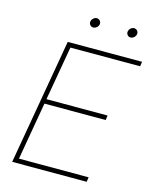

<svg xmlns="http://www.w3.org/2000/svg" viewBox="-128 -963 843 1048"><g transform="rotate(15 293.5 -438.5)"><path d="M477.5 -352.5H131.3L74.7 -26.4H468.3L464.4 0H43.5L167 -710.9H586.9L583 -684.6H189L135.7 -378.9H481ZM257.3 -850.1Q258.8 -860.4 267.8 -868.7Q276.9 -877 287.1 -877Q298.3 -877 305.4 -868.4Q312.5 -859.9 311 -849.1Q309.6 -838.9 300.3 -830.8Q291 -822.8 280.8 -822.8Q269.5 -822.8 262.7 -831.1Q255.9 -839.4 257.3 -850.1ZM468.3 -850.1Q469.7 -860.4 478.5 -868.7Q487.3 -877 498 -877Q509.3 -877 516.4 -868.4Q523.4 -859.9 521.5 -849.1Q520 -838.9 511 -830.8Q502 -822.8 491.7 -822.8Q480.5 -822.8 473.6 -831.1Q466.8 -839.4 468.3 -850.1Z"/></g></svg>

Font: Roboto Thin
Style: Italic
Weight: 250
Italic angle: -12°
Designer: Google
Version: Version 2.134; 2016